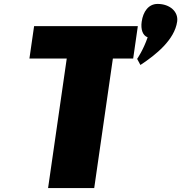

<svg xmlns="http://www.w3.org/2000/svg" viewBox="-20 -958 923 978"><path d="M782.9 -938C735.9 -938 709 -898 701.8 -848C696 -808 706.9 -777 732.1 -768C709.9 -703 678.6 -658 678.6 -658L695.3 -627C774.3 -679 869 -755 882.4 -848C889.6 -898 845.4 -938 782.9 -938ZM129.9 -660H320L224.9 0H459.9L555 -660H658.4L682.1 -825H153.7Z"/></svg>

Font: Blink
Style: WideObl
Weight: 400
Designer: Mew Too
Foundry: Cannot Into Space Fonts
Version: Version 001.000